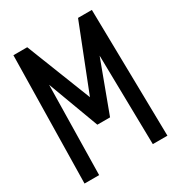

<svg xmlns="http://www.w3.org/2000/svg" viewBox="-187 -924 974 1047"><g transform="rotate(-30 300.0 -400.0)"><path d="M39 0 53 -800H140L300 -393L460 -800H547L561 0H469L459 -563L340 -243H260L141 -563L131 0Z"/></g></svg>

Font: Victor Mono Thin SemiBold
Style: Regular
Weight: 600
Monospace: yes
Version: Version 1.561;gftools[0.9.30]